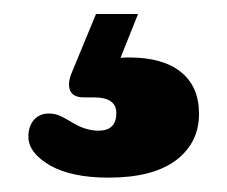

<svg xmlns="http://www.w3.org/2000/svg" viewBox="-20 -29 324 274"><path d="M117 -9H177L152 53.5Q158 53 164 53Q212.5 53 238.2 73.8Q264 94.5 264 133.5Q264 175 231 199.8Q198 224.5 135 224.5Q81.5 224.5 51 206.8Q20.5 189 20.5 166Q20.5 151 28.5 142Q36.5 133 49.5 133Q59 133 66.8 136.8Q74.5 140.5 82.5 145.5Q102 157.5 120.5 157.5Q146 157.5 146 132.5Q146 110 114.5 110H100Q84 110 80 100Q76 90 82.5 74.5Z"/></svg>

Font: Fraunces 72pt S100 Black
Style: Regular
Weight: 900
Version: Version 1.000; ttfautohint (v1.8.3)